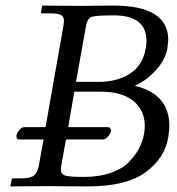

<svg xmlns="http://www.w3.org/2000/svg" viewBox="-20 -666 632 687"><path d="M224 -211H366Q377 -211 377 -199V-196Q375 -187 366 -177Q357 -167 349 -167H216L199 -72Q198 -67 198 -58Q198 -42 214 -37.5Q230 -33 281 -33Q335 -33 376.5 -47.5Q418 -62 441.5 -86.5Q465 -111 477.5 -135Q490 -159 495 -185Q498 -200 498 -215Q498 -272 457 -305Q416 -338 340 -338H246ZM21 -20Q21 -28 29 -28H59Q89 -28 101.5 -38Q114 -48 119 -74L136 -167H48Q39 -167 39 -178V-182Q41 -191 49.5 -201Q58 -211 66 -211H143L207 -574Q209 -588 209 -591Q209 -606 199 -612Q189 -618 163 -618H133Q125 -618 127 -625L131 -646Q228 -645 259 -645Q275 -645 321.5 -645.5Q368 -646 386 -646Q582 -646 582 -523Q582 -520 579 -493Q572 -453 538.5 -415.5Q505 -378 462 -359Q586 -330 586 -215Q586 -202 582 -174Q569 -99 500 -49Q431 1 294 1Q253 1 204 0.5Q155 0 146 0L17 1ZM288 -575 252 -373H332Q399 -373 444.5 -402Q490 -431 501 -491Q504 -506 504 -520Q504 -611 387 -611Q322 -611 307.5 -605.5Q293 -600 288 -575Z"/></svg>

Font: Linux Libertine O
Style: Italic
Weight: 400
Italic angle: -12°
Designer: Philipp H. Poll
Foundry: Philipp H. Poll
Version: Version 5.1.6